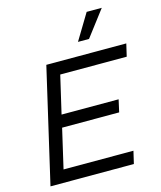

<svg xmlns="http://www.w3.org/2000/svg" viewBox="-135 -1043 957 1141"><g transform="rotate(-15 343.5 -473.0)"><path d="M412 -787 508 -946H601L480 -787ZM545 0H32L195 -704H687L669 -627H260L206 -395H557L540 -319H189L133 -77H563Z"/></g></svg>

Font: CBA Beacon Sans
Style: Italic
Weight: 400
Italic angle: -13°
Designer: Wei Huang
Foundry: Wei Huang
Version: Version 1.002